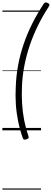

<svg xmlns="http://www.w3.org/2000/svg" viewBox="-20 -1099 437 1619"><path d="M390 -1041Q340 -965 300 -883.5Q260 -802 231 -716.5Q202 -631 185 -542.5Q168 -454 165 -364Q162 -294 166.5 -223Q171 -152 184 -84.5Q197 -17 219 45Q224 60 219.5 66Q215 72 202 76Q188 80 181.5 77.5Q175 75 172 65Q147 -6 132.5 -78Q118 -150 113.5 -222.5Q109 -295 113 -366Q116 -458 132.5 -547.5Q149 -637 178.5 -724.5Q208 -812 250.5 -897Q293 -982 347 -1065Q355 -1077 362.5 -1078.5Q370 -1080 382 -1074Q394 -1068 396.5 -1061.5Q399 -1055 390 -1041ZM0 490H326V500H0ZM0 -20H326V0H0ZM0 -505H326V-500H0ZM0 -1010H326V-1000H0Z"/></svg>

Font: Playwrite ZA Guides
Style: Regular
Weight: 400
Designer: Veronika Burian, José Scaglione
Foundry: TypeTogether
Version: Version 1.003